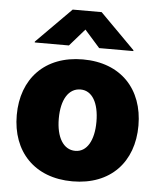

<svg xmlns="http://www.w3.org/2000/svg" viewBox="-54 -802 713 858"><g transform="rotate(5 302.5 -372.5)"><path d="M302.7 9.8C473.6 9.8 575.2 -100.6 575.2 -263.7C575.2 -426.8 473.6 -537.1 302.7 -537.1C131.8 -537.1 29.3 -426.8 29.3 -263.7C29.3 -100.6 131.8 9.8 302.7 9.8ZM303.7 -127C250 -127 217.8 -180.7 217.8 -264.6C217.8 -349.6 250 -402.3 303.7 -402.3C355.5 -402.3 386.7 -349.6 386.7 -264.6C386.7 -180.7 355.5 -127 303.7 -127ZM370.1 -593.8H523.4V-597.7L367.2 -754.9H237.3L81.1 -597.7V-593.8H234.4L301.8 -670.9Z"/></g></svg>

Font: Pretendard Black
Style: Regular
Weight: 900
Designer: Base glyphs from Inter by Rasmus Andersson; Hangeul glyphs from Noto Sans CJK(Source Han Sans) by Jang Soo-young and Kan
Foundry: Kil Hyung-jin
Version: Version 1.309;Glyphs 3.2 (3225)